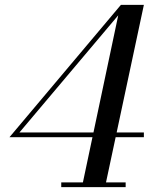

<svg xmlns="http://www.w3.org/2000/svg" viewBox="-20 -770 634 790"><path d="M317 0 466.5 -707 60 -225H572V-205.5H19L477.5 -750H572L412 0ZM232 0V-19.5H497V0Z"/></svg>

Font: Bodoni Moda
Style: Italic
Weight: 400
Italic angle: -13°
Designer: Owen Earl
Foundry: indestructible type
Version: Version 2.005